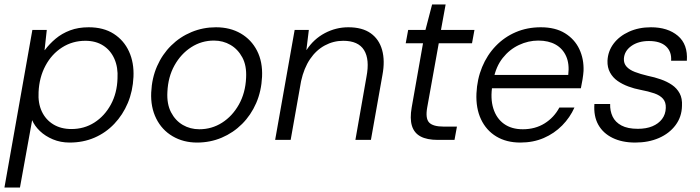

<svg xmlns="http://www.w3.org/2000/svg" viewBox="-38 -631 3159 866"><path d="M-18 215 108 -496H173L163 -405H164Q185 -433 213 -456.5Q241 -480 278 -494Q315 -508 362 -508Q429 -508 475 -478.5Q521 -449 544 -398.5Q567 -348 564 -284Q561 -220 538.5 -166.5Q516 -113 477.5 -72.5Q439 -32 388 -10Q337 12 276 12Q235 12 200.5 -2.5Q166 -17 142 -40Q118 -63 107 -89L52 215ZM284 -49Q342 -49 388 -78.5Q434 -108 462 -159.5Q490 -211 492 -277Q495 -327 478 -365.5Q461 -404 427.5 -425.5Q394 -447 347 -447Q289 -447 242 -417Q195 -387 167 -334.5Q139 -282 136 -216Q133 -166 150.5 -128.5Q168 -91 202.5 -70Q237 -49 284 -49Z M851 12Q789 12 740.5 -16.5Q692 -45 666.5 -96.5Q641 -148 644 -214Q647 -279 670.5 -332.5Q694 -386 734 -425.5Q774 -465 826 -486.5Q878 -508 936 -508Q1000 -508 1048 -480Q1096 -452 1121.5 -402Q1147 -352 1144 -285Q1141 -220 1117.5 -166Q1094 -112 1054 -72Q1014 -32 962 -10Q910 12 851 12ZM861 -48Q917 -48 963.5 -77.5Q1010 -107 1039.5 -159.5Q1069 -212 1072 -280Q1075 -335 1055 -372Q1035 -409 1001.5 -428.5Q968 -448 927 -448Q871 -448 824.5 -418Q778 -388 749 -336Q720 -284 717 -216Q714 -162 733.5 -124.5Q753 -87 786.5 -67.5Q820 -48 861 -48Z M1203 0 1291 -496H1355L1344 -406H1345Q1377 -455 1427 -481.5Q1477 -508 1533 -508Q1596 -508 1634 -481Q1672 -454 1685.5 -405.5Q1699 -357 1687 -293L1635 0H1565L1615 -285Q1630 -363 1604 -405Q1578 -447 1510 -447Q1466 -447 1427 -426Q1388 -405 1360.5 -364.5Q1333 -324 1320 -265L1273 0Z M1937 0Q1888 0 1859 -15.5Q1830 -31 1820 -63.5Q1810 -96 1819 -147L1870 -436H1792L1803 -496H1881L1911 -611H1972L1951 -496H2102L2091 -436H1941L1889 -147Q1880 -97 1897.5 -78.5Q1915 -60 1963 -60H2023L2012 0Z M2309 12Q2246 12 2200.5 -15.5Q2155 -43 2131.5 -93Q2108 -143 2111 -210Q2114 -274 2136.5 -328.5Q2159 -383 2198 -423.5Q2237 -464 2288.5 -486Q2340 -508 2401 -508Q2467 -508 2510.5 -481Q2554 -454 2575 -409.5Q2596 -365 2594 -311Q2593 -295 2589.5 -273Q2586 -251 2582 -233H2167L2177 -293H2525Q2531 -343 2515.5 -377.5Q2500 -412 2468 -430Q2436 -448 2390 -448Q2345 -448 2302.5 -428Q2260 -408 2229.5 -369.5Q2199 -331 2188 -274L2183 -247Q2173 -187 2187 -142Q2201 -97 2235 -72.5Q2269 -48 2320 -48Q2376 -48 2418.5 -74.5Q2461 -101 2485 -146H2553Q2533 -101 2497.5 -65Q2462 -29 2414.5 -8.5Q2367 12 2309 12Z M2827 12Q2768 12 2725 -9Q2682 -30 2660.5 -68.5Q2639 -107 2643 -162H2714Q2713 -131 2725 -105.5Q2737 -80 2765 -65Q2793 -50 2839 -50Q2877 -50 2904.5 -61.5Q2932 -73 2948 -94Q2964 -115 2965 -144Q2966 -170 2952.5 -185.5Q2939 -201 2913 -210Q2887 -219 2850 -226Q2823 -231 2796 -241Q2769 -251 2747.5 -266Q2726 -281 2713.5 -304Q2701 -327 2702 -357Q2704 -400 2729.5 -434Q2755 -468 2799 -488Q2843 -508 2898 -508Q2974 -508 3019.5 -469.5Q3065 -431 3060 -357H2989Q2992 -398 2966 -422Q2940 -446 2889 -446Q2841 -446 2809.5 -423.5Q2778 -401 2776 -366Q2775 -345 2788 -330.5Q2801 -316 2825.5 -306.5Q2850 -297 2884 -289Q2914 -283 2942.5 -273Q2971 -263 2993 -248Q3015 -233 3027.5 -210Q3040 -187 3038 -153Q3037 -104 3009 -66.5Q2981 -29 2934 -8.5Q2887 12 2827 12Z"/></svg>

Font: DM Sans 28pt Light
Style: Italic
Weight: 300
Italic angle: -10°
Version: Version 4.004;gftools[0.9.30]